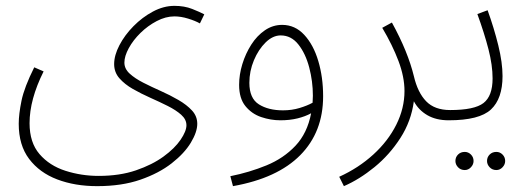

<svg xmlns="http://www.w3.org/2000/svg" viewBox="-20 -406 1815 656"><path d="M44 17Q44 -16 53.5 -62Q63 -108 97 -176L129 -162Q81 -66 81 15Q81 81 115 120.5Q149 160 203.5 177.5Q258 195 317 195Q389 195 444.5 176Q500 157 538.5 129Q577 101 597 71.5Q617 42 617 22Q617 2 599 -14Q581 -30 553 -44Q525 -58 493.5 -72Q462 -86 434 -102Q406 -118 388 -138.5Q370 -159 370 -187Q370 -217 388 -251.5Q406 -286 436 -316.5Q466 -347 502.5 -366.5Q539 -386 576 -386Q610 -386 636.5 -375.5Q663 -365 678 -357L663 -326Q647 -335 622.5 -342.5Q598 -350 576 -350Q546 -350 515.5 -334Q485 -318 460 -293.5Q435 -269 420 -241.5Q405 -214 405 -192Q405 -171 423 -154.5Q441 -138 469.5 -123.5Q498 -109 529.5 -95Q561 -81 589.5 -64.5Q618 -48 636 -28.5Q654 -9 654 17Q654 45 632 81.5Q610 118 566.5 152Q523 186 459.5 208Q396 230 312 230Q236 230 175.5 207Q115 184 79.5 137Q44 90 44 17Z M776 230 767 196Q832 183 890.5 159Q949 135 989.5 92Q1030 49 1043 -19Q1023 -8 996.5 -1.5Q970 5 938 5Q905 5 872.5 -6Q840 -17 818.5 -43.5Q797 -70 797 -116Q797 -151 808 -187Q819 -223 838.5 -253.5Q858 -284 885 -302.5Q912 -321 944 -321Q988 -321 1019.5 -287Q1051 -253 1067.5 -197.5Q1084 -142 1084 -77Q1084 45 1006 124Q928 203 776 230ZM832 -123Q832 -70 864.5 -49.5Q897 -29 947 -29Q977 -29 1003.5 -37Q1030 -45 1048 -55Q1049 -67 1049 -79Q1049 -128 1036.5 -175.5Q1024 -223 999.5 -254Q975 -285 939 -285Q912 -285 887.5 -261Q863 -237 847.5 -200Q832 -163 832 -123Z M1155 230 1139 198Q1205 168 1255.5 122Q1306 76 1334 20Q1362 -36 1362 -95Q1362 -143 1341.5 -197.5Q1321 -252 1286 -311L1319 -329Q1347 -278 1365.5 -232.5Q1384 -187 1394 -146Q1407 -90 1436 -60Q1465 -30 1518 -30Q1528 -30 1532 -25Q1536 -20 1536 -13Q1536 -6 1530 -0.5Q1524 5 1513 5Q1470 5 1440 -12.5Q1410 -30 1394 -60Q1385 8 1348 65.5Q1311 123 1259.5 165Q1208 207 1155 230Z M1676 175Q1662 175 1653 165.5Q1644 156 1644 144Q1644 131 1653 122Q1662 113 1676 113Q1688 113 1697 122Q1706 131 1706 144Q1706 156 1697 165.5Q1688 175 1676 175ZM1568 175Q1554 175 1545 165.5Q1536 156 1536 144Q1536 131 1545 122Q1554 113 1568 113Q1580 113 1589 122Q1598 131 1598 144Q1598 156 1589 165.5Q1580 175 1568 175Z M1513 5 1518 -30Q1601 -30 1632 -54Q1663 -78 1663 -138Q1663 -183 1649 -237.5Q1635 -292 1611 -358L1646 -371Q1668 -310 1682.5 -251Q1697 -192 1697 -146Q1697 -69 1657.5 -32Q1618 5 1513 5Z"/></svg>

Font: Noto Sans Arabic SemCond ExtLt
Style: Regular
Weight: 200
Width: 4
Designer: Monotype Design Team, Nadine Chahine, Nizar Qandah and Khaled Hosny
Foundry: Monotype Imaging Inc.
Version: Version 2.012; ttfautohint (v1.8.4.7-5d5b)